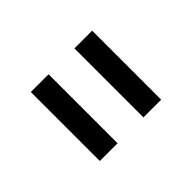

<svg xmlns="http://www.w3.org/2000/svg" viewBox="-66 -875 551 551"><g transform="rotate(-45 209.5 -600.0)"><path d="M85 -460V-740H157V-460ZM262 -460V-740H334V-460Z"/></g></svg>

Font: IBM Plex Sans Devanagari
Style: Regular
Weight: 400
Designer: Mike Abbink, Paul van der Laan, Pieter van Rosmalen, Erin McLaughlin
Foundry: Bold Monday
Version: Version 1.1